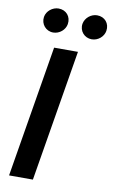

<svg xmlns="http://www.w3.org/2000/svg" viewBox="-102 -993 615 1045"><g transform="rotate(10 206.0 -470.5)"><path d="M278.8 -727.3H147L26.3 0H158ZM63.6 -882.5C57.5 -842.3 87 -807.5 127.1 -807.5C162.6 -807.5 193.2 -834.5 198.2 -866.5C204.9 -908.4 176.8 -941.4 134.6 -941.4C101.6 -941.4 68.9 -916.2 63.6 -882.5ZM276.6 -882.5C269.9 -841.6 300.1 -807.5 340.2 -807.5C375.7 -807.5 406.2 -834.5 411.2 -866.5C418 -908.4 389.9 -941.4 347.7 -941.4C314.6 -941.4 282.7 -916.2 276.6 -882.5Z"/></g></svg>

Font: Margiela Sans Semi Bold
Style: Italic
Weight: 600
Italic angle: -9.39999°
Designer: Stefan Endress, Andreas Faust
Version: Version 1.100;FEAKit 1.0